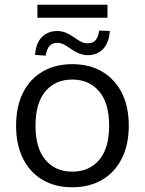

<svg xmlns="http://www.w3.org/2000/svg" viewBox="-20 -782 611 811"><path d="M285 9Q213 9 159.5 -22.5Q106 -54 77 -112.5Q48 -171 48 -251Q48 -332 77 -390Q106 -448 159.5 -479.5Q213 -511 285 -511Q358 -511 411.5 -479.5Q465 -448 494.5 -390Q524 -332 524 -251Q524 -171 494.5 -112.5Q465 -54 411.5 -22.5Q358 9 285 9ZM285 -57Q357 -57 399 -106.5Q441 -156 441 -251Q441 -347 398.5 -396.5Q356 -446 285 -446Q214 -446 172 -396.5Q130 -347 130 -251Q130 -156 172 -106.5Q214 -57 285 -57ZM138 -707V-762H434V-707ZM173 -547 128 -550Q132 -601 157.5 -626Q183 -651 222 -651Q240 -651 256.5 -644.5Q273 -638 295 -623Q313 -610 325 -604.5Q337 -599 349 -599Q372 -599 383.5 -612Q395 -625 399 -653L444 -651Q440 -600 415 -574.5Q390 -549 351 -549Q333 -549 315 -556Q297 -563 276 -578Q259 -590 247 -595.5Q235 -601 223 -601Q201 -601 189.5 -588.5Q178 -576 173 -547Z"/></svg>

Font: Mulish ExtraLight
Style: Regular
Weight: 400
Version: Version 3.603